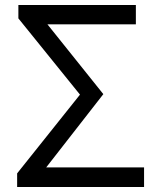

<svg xmlns="http://www.w3.org/2000/svg" viewBox="-20 -753 641 773"><path d="M49 0H560V-79H166L396 -374L171 -655H527V-733H54V-679L302 -372L49 -55Z"/></svg>

Font: Noto Sans T Chinese Regular
Style: Regular
Weight: 400
Designer: Ryoko NISHIZUKA (kana & ideographs); Paul D. Hunt (Latin, Greek & Cyrillic); Wenlong ZHANG (bopomofo); Sandoll Communica
Foundry: Adobe Systems Incorporated
Version: Version 1.000;PS 1;hotconv 1.0.78;makeotf.lib2.5.61930